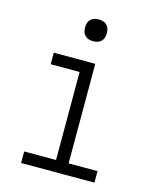

<svg xmlns="http://www.w3.org/2000/svg" viewBox="-111 -809 721 885"><g transform="rotate(15 250.0 -366.0)"><path d="M75 0V-55H227V-475H89V-530H287V-55H425V0ZM250 -628Q239 -628 229 -631Q219 -634 211.5 -641.5Q204 -649 201 -659Q198 -669 198 -680Q198 -691 201 -701Q204 -711 211.5 -718.5Q219 -726 229 -729Q239 -732 250 -732Q261 -732 271 -729Q281 -726 288.5 -718.5Q296 -711 299 -701Q302 -691 302 -680Q302 -669 299 -659Q296 -649 288.5 -641.5Q281 -634 271 -631Q261 -628 250 -628Z"/></g></svg>

Font: iosevka_custom_sans_ss08 Light
Style: Regular
Weight: 300
Designer: Belleve Invis
Foundry: Belleve Invis
Version: Version 10.3.0; ttfautohint (v1.8.3)